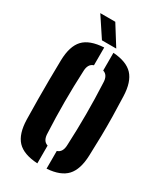

<svg xmlns="http://www.w3.org/2000/svg" viewBox="-239 -1072 1006 1174"><g transform="rotate(30 264.0 -485.0)"><path d="M232 9Q132.5 3.5 88.5 -43.5Q44.5 -90.5 42 -191Q40.5 -266 40 -333.2Q39.5 -400.5 40 -467.8Q40.5 -535 42 -610Q44.5 -710 88.5 -756.8Q132.5 -803.5 232 -809V-683.5Q194.5 -672 194 -618Q183.5 -400.5 194 -183Q194.5 -128 232 -116.5ZM297 9V-116Q334.5 -127.5 335 -183Q345.5 -400.5 335 -618Q334.5 -672.5 297 -684V-809Q392.5 -802.5 436 -755.8Q479.5 -709 483 -610Q486 -534.5 487 -467Q488 -399.5 487 -332.5Q486 -265.5 483 -191Q479.5 -91.5 436 -44.5Q392.5 2.5 297 9ZM198 -840 106 -979H212L299 -840Z"/></g></svg>

Font: Big Shoulders Stencil Text Black
Style: Regular
Weight: 900
Designer: Patric King
Foundry: XO Type Co
Version: Version 1.000